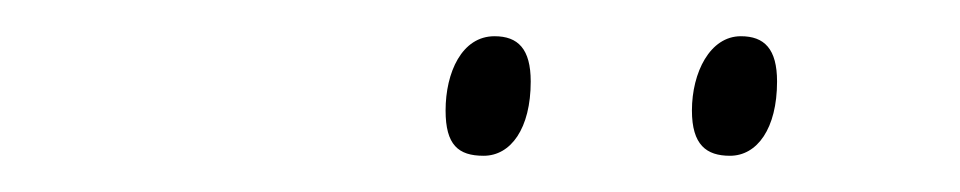

<svg xmlns="http://www.w3.org/2000/svg" viewBox="-20 -729 530 106"><path d="M383 -643C398 -643 409 -658 409 -684C409 -702 402 -709 389 -709C372 -709 362 -689 362 -668C362 -649 370 -643 383 -643ZM247 -643C262 -643 273 -658 273 -684C273 -702 266 -709 253 -709C235 -709 226 -689 226 -668C226 -649 233 -643 247 -643Z"/></svg>

Font: Noto Serif Condensed Thin
Style: Italic
Weight: 100
Width: 3
Italic angle: -12°
Designer: Monotype Design Team
Foundry: Monotype Imaging Inc.
Version: Version 2.013